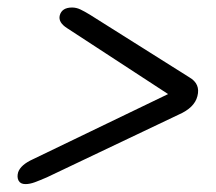

<svg xmlns="http://www.w3.org/2000/svg" viewBox="-20 -590 561 498"><path d="M135 -550Q140.5 -570.5 167 -570.5Q178 -570.5 188.5 -565.5Q199 -560.5 213 -552L471 -389.5Q500.5 -372.5 492 -340.5Q484.5 -310.5 443 -292.5L101.5 -130Q83 -122 70 -117.2Q57 -112.5 46 -112.5Q33 -112.5 28.2 -121.5Q23.5 -130.5 27 -143Q33.5 -162.5 65.5 -177L416 -346L154 -517Q130.5 -532 135 -550Z"/></svg>

Font: Fraunces 9pt S050
Style: Italic
Weight: 400
Italic angle: -16°
Version: Version 1.000; ttfautohint (v1.8.3)